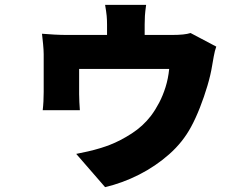

<svg xmlns="http://www.w3.org/2000/svg" viewBox="-20 -670 1040 791"><path d="M582 -650Q578 -621 577 -604.5Q576 -588 576 -569Q576 -558 576 -534Q576 -510 576 -485Q576 -460 576 -443H421Q421 -462 421 -487Q421 -512 421 -535Q421 -558 421 -569Q421 -588 419.5 -604.5Q418 -621 413 -650ZM871 -478Q865 -462 860.5 -437Q856 -412 854 -400Q848 -362 834.5 -316.5Q821 -271 803.5 -226.5Q786 -182 767 -147Q733 -84 677 -34.5Q621 15 553 49.5Q485 84 413 101L294 -36Q315 -40 341.5 -46Q368 -52 392.5 -59.5Q417 -67 432 -73Q476 -90 522.5 -120Q569 -150 602 -193Q620 -217 635.5 -246.5Q651 -276 662 -311Q673 -346 677 -386H306Q306 -377 306 -363Q306 -349 306 -333.5Q306 -318 306 -304.5Q306 -291 306 -282Q306 -267 307 -248.5Q308 -230 309 -216H156Q158 -233 159 -253Q160 -273 160 -291Q160 -301 160 -322Q160 -343 160 -368Q160 -393 160 -414.5Q160 -436 160 -447Q160 -462 157.5 -488.5Q155 -515 153 -531Q176 -529 204 -527.5Q232 -526 256 -526H688Q715 -526 734 -528Q753 -530 765 -534Z"/></svg>

Font: Noto Sans JP Thin Black
Style: Regular
Weight: 900
Version: Version 2.004-H2;hotconv 1.0.118;makeotfexe 2.5.65603